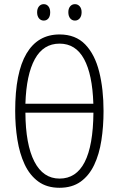

<svg xmlns="http://www.w3.org/2000/svg" viewBox="-20 -889 568 919"><path d="M475.6 -357.9Q475.6 -283.7 465.3 -217.3Q455.1 -150.9 430.9 -99.9Q406.7 -48.8 366 -19.5Q325.2 9.8 264.6 9.8Q204.1 9.8 163.1 -20.3Q122.1 -50.3 97.9 -102.3Q73.7 -154.3 63.2 -220.5Q52.7 -286.6 52.7 -358.4Q52.7 -541.5 106.9 -632.8Q161.1 -724.1 265.1 -724.1Q341.8 -724.1 387.9 -676.3Q434.1 -628.4 454.8 -545.4Q475.6 -462.4 475.6 -357.9ZM265.1 -680.2Q187.5 -680.2 146.7 -606Q106 -531.7 101.6 -392.6H426.8Q422.4 -532.7 382.3 -606.4Q342.3 -680.2 265.1 -680.2ZM265.1 -34.2Q424.3 -34.2 427.2 -349.6H101.6Q102.5 -197.3 144.5 -115.7Q186.5 -34.2 265.1 -34.2ZM157.7 -830.1Q157.7 -847.7 166.5 -858.4Q175.3 -869.1 189.5 -869.1Q203.1 -869.1 211.7 -858.6Q220.2 -848.1 220.2 -830.1Q220.2 -811 211.7 -800.8Q203.1 -790.5 189.5 -790.5Q175.3 -790.5 166.5 -801.3Q157.7 -812 157.7 -830.1ZM307.1 -830.6Q307.1 -848.1 315.9 -858.6Q324.7 -869.1 338.9 -869.1Q352.1 -869.1 361.3 -858.9Q370.6 -848.6 370.6 -830.6Q370.6 -812 361.6 -801.3Q352.5 -790.5 338.9 -790.5Q324.7 -790.5 315.9 -801.3Q307.1 -812 307.1 -830.6Z"/></svg>

Font: Open Sans Condensed Light
Style: Regular
Weight: 300
Width: 3
Designer: Monotype Design Team
Foundry: Monotype Imaging Inc.
Version: Version 3.003; ttfautohint (v1.8.4)